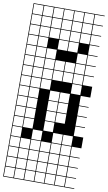

<svg xmlns="http://www.w3.org/2000/svg" viewBox="-133 -1065 804 1432"><g transform="rotate(10 269.0 -349.0)"><path d="M0 307.7V-1004.8H538.5V-1000H466.3V-927.9H538.5V-923.1H466.3V-851H538.5V-846.2H466.3V-774H538.5V-769.2H466.3V-697.1H538.5V-692.3H466.3V-620.2H538.5V-615.4H466.3V-543.3H538.5V-538.5H466.3V-466.3H538.5V-384.6H466.3V-312.5H538.5V-307.7H466.3V-235.6H538.5V-230.8H466.3V-158.7H538.5V-153.8H466.3V-81.7H538.5V0H466.3V72.1H538.5V76.9H466.3V149H538.5V153.8H466.3V226H538.5V230.8H466.3V302.9H538.5V307.7ZM389.4 -927.9H461.5V-1000H389.4ZM312.5 -927.9H384.6V-1000H312.5ZM235.6 -927.9H307.7V-1000H235.6ZM158.7 -927.9H230.8V-1000H158.7ZM81.7 -927.9H153.8V-1000H81.7ZM4.8 -927.9H76.9V-1000H4.8ZM389.4 -851H461.5V-923.1H389.4ZM312.5 -851H384.6V-923.1H312.5ZM235.6 -851H307.7V-923.1H235.6ZM158.7 -851H230.8V-923.1H158.7ZM81.7 -851H153.8V-923.1H81.7ZM4.8 -851H76.9V-923.1H4.8ZM158.7 -774H230.8V-846.2H158.7ZM312.5 -774H384.6V-846.2H312.5ZM4.8 -774H76.9V-846.2H4.8ZM235.6 -774H307.7V-846.2H235.6ZM81.7 -774H153.8V-846.2H81.7ZM389.4 -774H461.5V-846.2H389.4ZM4.8 -697.1H76.9V-769.2H4.8ZM235.6 -697.1H307.7V-769.2H235.6ZM81.7 -697.1H153.8V-769.2H81.7ZM312.5 -697.1H384.6V-769.2H312.5ZM4.8 -620.2H76.9V-692.3H4.8ZM158.7 -620.2H230.8V-692.3H158.7ZM81.7 -620.2H153.8V-692.3H81.7ZM389.4 -620.2H461.5V-692.3H389.4ZM389.4 -543.3H461.5V-615.4H389.4ZM235.6 -543.3H307.7V-615.4H235.6ZM4.8 -543.3H76.9V-615.4H4.8ZM158.7 -543.3H230.8V-615.4H158.7ZM312.5 -543.3H384.6V-615.4H312.5ZM81.7 -543.3H153.8V-615.4H81.7ZM312.5 -466.3H384.6V-538.5H312.5ZM4.8 -466.3H76.9V-538.5H4.8ZM81.7 -466.3H153.8V-538.5H81.7ZM158.7 -466.3H230.8V-538.5H158.7ZM389.4 -466.3H461.5V-538.5H389.4ZM235.6 -466.3H307.7V-538.5H235.6ZM4.8 -389.4H76.9V-461.5H4.8ZM158.7 -389.4H230.8V-461.5H158.7ZM81.7 -389.4H153.8V-461.5H81.7ZM389.4 -389.4H461.5V-461.5H389.4ZM4.8 -312.5H76.9V-384.6H4.8ZM312.5 -312.5H384.6V-384.6H312.5ZM81.7 -312.5H153.8V-384.6H81.7ZM235.6 -312.5H307.7V-384.6H235.6ZM81.7 -235.6H153.8V-307.7H81.7ZM4.8 -235.6H76.9V-307.7H4.8ZM312.5 -235.6H384.6V-307.7H312.5ZM235.6 -235.6H307.7V-307.7H235.6ZM4.8 -158.7H76.9V-230.8H4.8ZM312.5 -158.7H384.6V-230.8H312.5ZM81.7 -158.7H153.8V-230.8H81.7ZM235.6 -158.7H307.7V-230.8H235.6ZM235.6 -81.7H307.7V-153.8H235.6ZM4.8 -81.7H76.9V-153.8H4.8ZM81.7 -81.7H153.8V-153.8H81.7ZM312.5 -4.8H384.6V-76.9H312.5ZM158.7 -4.8H230.8V-76.9H158.7ZM389.4 -4.8H461.5V-76.9H389.4ZM76.9 -76.9H4.8V-4.8H76.9ZM235.6 72.1H307.7V0H235.6ZM4.8 72.1H76.9V0H4.8ZM312.5 72.1H384.6V0H312.5ZM158.7 72.1H230.8V0H158.7ZM389.4 72.1H461.5V0H389.4ZM81.7 72.1H153.8V0H81.7ZM235.6 149H307.7V76.9H235.6ZM312.5 149H384.6V76.9H312.5ZM158.7 149H230.8V76.9H158.7ZM4.8 149H76.9V76.9H4.8ZM389.4 149H461.5V76.9H389.4ZM81.7 149H153.8V76.9H81.7ZM312.5 226H384.6V153.8H312.5ZM235.6 226H307.7V153.8H235.6ZM158.7 226H230.8V153.8H158.7ZM4.8 226H76.9V153.8H4.8ZM389.4 226H461.5V153.8H389.4ZM81.7 226H153.8V153.8H81.7ZM312.5 302.9H384.6V230.8H312.5ZM235.6 302.9H307.7V230.8H235.6ZM158.7 302.9H230.8V230.8H158.7ZM389.4 302.9H461.5V230.8H389.4ZM81.7 302.9H153.8V230.8H81.7ZM4.8 302.9H76.9V230.8H4.8Z"/></g></svg>

Font: Jacquarda Bastarda 9 Charted
Style: Regular
Weight: 400
Designer: Sarah Cadigan-Fried
Version: Version 1.000; ttfautohint (v1.8.4.7-5d5b)